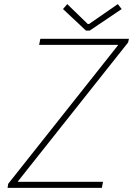

<svg xmlns="http://www.w3.org/2000/svg" viewBox="-20 -907 643 927"><path d="M16.6 0 19.5 -19.5 549.8 -688.5V-690.4H168.9L174.8 -719.7H602.5L598.6 -702.1L66.4 -31.2V-29.3H477.5L471.7 0ZM395 -759.3 284.2 -863.3 304.7 -887.2 403.8 -791H409.7L548.8 -887.2L567.4 -863.3L413.1 -759.3Z"/></svg>

Font: Reddit Sans ExtraLight
Style: Italic
Weight: 250
Italic angle: -11.25°
Designer: Stephen Hutchings
Version: Version 1.013